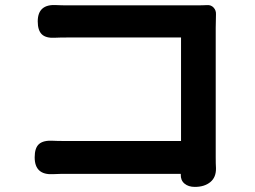

<svg xmlns="http://www.w3.org/2000/svg" viewBox="-20 -717 1000 753"><path d="M744 16Q719 16 703.5 3Q688 -10 689 -33Q689 -34 689 -35H242Q234 -35 217 -35Q198 -34 188 -34Q116 -30 116 -100Q116 -137 133 -152Q150 -167 187 -165Q203 -164 238 -164H690V-570H250Q214 -570 195 -569Q160 -567 144 -582.5Q128 -598 128 -633Q128 -702 202 -697Q220 -696 250 -696H496H743Q777 -696 792.5 -697Q808 -698 818 -687Q828 -676 827 -660Q827 -651 826.5 -633.5Q826 -616 826 -608V-100Q826 -73 827 -58Q828 -22 805 -3Q782 16 744 16Z"/></svg>

Font: GenSenRounded TW B
Style: Regular
Weight: 700
Version: Version 1.501;PS 1;hotconv 16.6.51;makeotf.lib2.5.65220